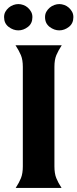

<svg xmlns="http://www.w3.org/2000/svg" viewBox="-46 -922 380 942"><path d="M221 -106Q221 -71 230 -48.5Q239 -26 256 0H31Q48 -26 57 -48.5Q66 -71 66 -106V-594Q66 -629 56.5 -651.5Q47 -674 30 -700H257Q240 -674 230.5 -651.5Q221 -629 221 -594ZM-26 -838Q-26 -853 -19.5 -864.5Q-13 -876 -3 -884.5Q7 -893 19.5 -897.5Q32 -902 44 -902Q56 -902 68.5 -897.5Q81 -893 90.5 -884.5Q100 -876 106.5 -864.5Q113 -853 113 -838Q113 -807 91 -790Q69 -773 44 -773Q19 -773 -3.5 -790Q-26 -807 -26 -838ZM175 -838Q175 -853 181.5 -864.5Q188 -876 198 -884.5Q208 -893 220.5 -897.5Q233 -902 245 -902Q257 -902 269.5 -897.5Q282 -893 291.5 -884.5Q301 -876 307.5 -864.5Q314 -853 314 -838Q314 -807 292 -790Q270 -773 245 -773Q220 -773 197.5 -790Q175 -807 175 -838Z"/></svg>

Font: LT Museum
Style: Bold
Weight: 700
Designer: Daniel Lyons
Foundry: LyonsType
Version: Version 1.010